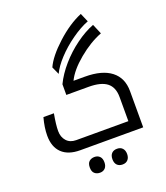

<svg xmlns="http://www.w3.org/2000/svg" viewBox="-192 -1048 1193 1378"><g transform="rotate(-20 404.0 -359.0)"><path d="M64.9 -179.2Q64.9 -240.2 85 -314H165Q149.9 -231 149.9 -184.1Q149.9 -137.2 176.5 -107.7Q203.1 -78.1 249 -78.1H647.9V-262.2Q647.9 -336.9 603 -372.1Q558.1 -407.2 463.9 -407.2H293.9V-488.8Q326.2 -556.2 382.8 -621.3Q439.5 -686.5 509.5 -737.5Q579.6 -788.6 646 -814L678.2 -737.8Q587.4 -702.6 499 -628.9Q410.6 -555.2 377 -484.9H463.9Q594.7 -484.9 663.8 -431.2Q732.9 -377.4 732.9 -276.9V0H252Q161.1 0 113 -46.4Q64.9 -92.8 64.9 -179.2ZM267.1 -627Q299.8 -700.2 396.5 -788.8Q493.2 -877.4 590.3 -918L619.1 -851.1Q557.6 -827.6 489.3 -778.8Q420.9 -730 368.9 -673.8Q316.9 -617.7 293.9 -567.9ZM544.4 183.8Q529.8 200.2 503.4 200.2Q477.1 200.2 461.9 184.6Q446.8 168.9 446.8 140.1Q446.8 111.3 461.7 95.7Q476.6 80.1 503.2 80.1Q529.8 80.1 544.4 96.4Q559.1 112.8 559.1 140.1Q559.1 167.5 544.4 183.8ZM370.8 184.6Q356 200.2 331.3 200.2Q306.6 200.2 290.3 186Q273.9 171.9 273.9 140.1Q273.9 108.4 290.3 94.2Q306.6 80.1 331.1 80.1Q355.5 80.1 370.6 95.5Q385.7 110.8 385.7 139.9Q385.7 168.9 370.8 184.6Z"/></g></svg>

Font: DroidArabicKufi
Style: Regular
Weight: 400
Designer: Pascal Zoghbi
Foundry: Ascender Corporation
Version: Version 1.00